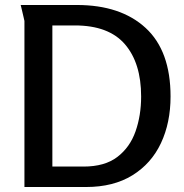

<svg xmlns="http://www.w3.org/2000/svg" viewBox="-20 -750 739 770"><path d="M664 -363Q664 -258 625.5 -176Q587 -94 511 -47Q435 0 325 0H78V-666Q78 -667 74.5 -681.5Q71 -696 67.5 -711.5Q64 -727 63 -730H288Q464 -730 564 -638Q664 -546 664 -363ZM546 -363Q546 -497 481 -572.5Q416 -648 280 -648H190V-82H315Q400 -82 450.5 -120.5Q501 -159 523.5 -223Q546 -287 546 -363Z"/></svg>

Font: Rosario SemiBold
Style: Regular
Weight: 600
Designer: Hector Gatti
Foundry: Omnibus Type
Version: Version 1.101; ttfautohint (v1.8.1.43-b0c9)